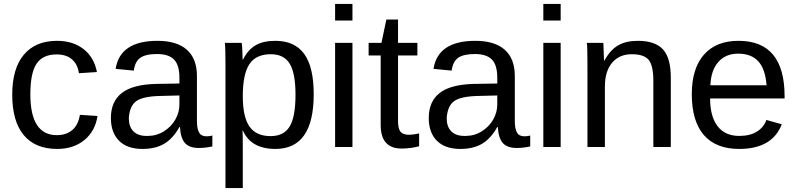

<svg xmlns="http://www.w3.org/2000/svg" viewBox="-20 -745 4040 973"><path d="M133.8 -267.1Q133.8 -60.1 268.1 -60.1Q315.4 -60.1 345.9 -85.7Q376.5 -111.3 384.8 -163.1L474.1 -157.2Q462.9 -81.1 408 -35.6Q353 9.8 270 9.8Q158.7 9.8 100.3 -60.3Q42 -130.4 42 -265.1Q42 -397.5 100.8 -467.8Q159.7 -538.1 269 -538.1Q350.1 -538.1 403.6 -496.1Q457 -454.1 471.2 -379.9L379.9 -374Q374 -418.5 345.2 -443.8Q316.4 -469.2 267.1 -469.2Q196.8 -469.2 165.3 -422.1Q133.8 -375 133.8 -267.1Z M702.1 9.8Q624.5 9.8 583.3 -31.7Q542 -73.2 542 -147Q542 -230.5 597.2 -273.7Q652.3 -316.9 771 -319.8L889.2 -321.8V-351.1Q889.2 -415.5 861.8 -443.4Q834.5 -471.2 775.9 -471.2Q717.3 -471.2 690.4 -451.7Q663.6 -432.1 658.2 -387.2L565.9 -396Q588.4 -538.1 777.8 -538.1Q876.5 -538.1 927.2 -492.7Q978 -447.3 978 -359.9V-132.8Q978 -92.3 989 -73.2Q1000 -54.2 1026.9 -54.2Q1041 -54.2 1056.2 -58.1V-2.9Q1021 4.9 987.8 4.9Q939.5 4.9 917.2 -20.3Q895 -45.4 892.1 -101.1H889.2Q856 -42 811.5 -16.1Q767.1 9.8 702.1 9.8ZM722.2 -56.2H729Q773.4 -56.2 810.8 -79.6Q848.1 -103 868.7 -139.4Q889.2 -175.8 889.2 -214.8V-216.8V-261.2L793 -258.8Q703.6 -256.8 670.2 -232.2Q636.7 -207.5 632.8 -146Q632.8 -103 656 -79.6Q679.2 -56.2 722.2 -56.2Z M1569.8 -267.1Q1569.8 9.8 1375.5 9.8Q1253.4 9.8 1211.4 -82H1208.5Q1210.4 -76.2 1210.4 1V208H1122.6V-419.9Q1122.6 -502 1119.6 -527.8H1204.6Q1205.1 -527.3 1206.5 -514.2Q1207 -510.7 1207.3 -505.4Q1207.5 -500 1207.8 -491.7Q1208 -483.4 1208.5 -477.1Q1209.5 -460.9 1209.5 -442.9H1211.4Q1235.8 -492.2 1274.7 -515.1Q1313.5 -538.1 1375.5 -538.1Q1473.1 -538.1 1521.5 -471.9Q1569.8 -405.8 1569.8 -267.1ZM1477.5 -265.1Q1477.5 -374.5 1448 -422.4Q1418.5 -470.2 1352.5 -470.2Q1277.3 -470.2 1243.9 -419.9Q1210.4 -369.6 1210.4 -257.8Q1210.4 -152.8 1244.1 -104Q1277.8 -55.2 1351.6 -55.2Q1418 -55.2 1447.8 -103.8Q1477.5 -152.3 1477.5 -265.1Z M1766.1 -641.1H1678.2V-725.1H1766.1ZM1766.1 0H1678.2V-527.8H1766.1Z M2104 -68.8V-3.9Q2061 7.8 2015.1 7.8Q1909.2 7.8 1909.2 -111.8V-463.9H1848.1V-527.8H1913.1L1938 -646H1997.1V-527.8H2095.2V-463.9H1997.1V-130.9Q1997.1 -92.8 2009.8 -77.4Q2022.5 -62 2053.2 -62Q2071.8 -62 2104 -68.8Z M2313 9.8Q2235.4 9.8 2194.1 -31.7Q2152.8 -73.2 2152.8 -147Q2152.8 -230.5 2208 -273.7Q2263.2 -316.9 2381.8 -319.8L2500 -321.8V-351.1Q2500 -415.5 2472.7 -443.4Q2445.3 -471.2 2386.7 -471.2Q2328.1 -471.2 2301.3 -451.7Q2274.4 -432.1 2269 -387.2L2176.8 -396Q2199.2 -538.1 2388.7 -538.1Q2487.3 -538.1 2538.1 -492.7Q2588.9 -447.3 2588.9 -359.9V-132.8Q2588.9 -92.3 2599.9 -73.2Q2610.8 -54.2 2637.7 -54.2Q2651.9 -54.2 2667 -58.1V-2.9Q2631.8 4.9 2598.6 4.9Q2550.3 4.9 2528.1 -20.3Q2505.9 -45.4 2502.9 -101.1H2500Q2466.8 -42 2422.4 -16.1Q2377.9 9.8 2313 9.8ZM2333 -56.2H2339.8Q2384.3 -56.2 2421.6 -79.6Q2459 -103 2479.5 -139.4Q2500 -175.8 2500 -214.8V-216.8V-261.2L2403.8 -258.8Q2314.5 -256.8 2281 -232.2Q2247.6 -207.5 2243.7 -146Q2243.7 -103 2266.8 -79.6Q2290 -56.2 2333 -56.2Z M2821.3 -641.1H2733.4V-725.1H2821.3ZM2821.3 0H2733.4V-527.8H2821.3Z M3379.4 0H3291V-335Q3291 -412.1 3267.6 -441.2Q3244.1 -470.2 3182.1 -470.2Q3118.2 -470.2 3081.8 -426.8Q3045.4 -383.3 3045.4 -306.2V0H2957V-416Q2957 -507.8 2954.1 -527.8H3037.1Q3038.1 -526.9 3038.1 -515.1Q3040 -482.9 3041 -438H3043Q3072.8 -492.2 3112.5 -515.1Q3152.3 -538.1 3212.4 -538.1Q3300.3 -538.1 3339.8 -494.6Q3379.4 -451.2 3379.4 -352.1Z M3956.1 -246.1H3578.6Q3578.6 -154.8 3616.5 -105.5Q3654.3 -56.2 3726.1 -56.2Q3780.8 -56.2 3815.9 -78.1Q3851.1 -100.1 3863.8 -137.2L3941.9 -115.2Q3893.6 9.8 3726.1 9.8Q3608.4 9.8 3547.1 -60.5Q3485.8 -130.9 3485.8 -268.1Q3485.8 -397.9 3547.4 -468Q3608.9 -538.1 3722.7 -538.1Q3956.1 -538.1 3956.1 -256.8ZM3580.1 -313H3864.7Q3858.4 -395.5 3822.8 -434.3Q3787.1 -473.1 3720.7 -473.1Q3657.2 -473.1 3620.1 -430.7Q3583 -388.2 3580.1 -313Z"/></svg>

Font: Libra Sans Modern
Style: Regular
Weight: 400
Foundry: Stefan Peev, Context Ltd
Version: Version 1.000